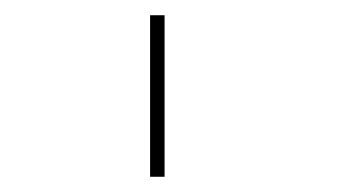

<svg xmlns="http://www.w3.org/2000/svg" viewBox="-20 -720 462 252"><path d="M177 -700H196V-488H177Z"/></svg>

Font: Elsie Swash Caps
Style: Regular
Weight: 400
Designer: Alejandro Inler
Foundry: Alejandro Inler
Version: 1.001